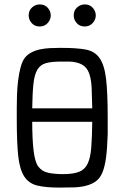

<svg xmlns="http://www.w3.org/2000/svg" viewBox="-20 -839 565 870"><path d="M56 -349Q56 -375 57 -408Q58 -441 62 -473.5Q66 -506 73.5 -534.5Q81 -563 94 -579Q107 -594 125.5 -603Q144 -612 165 -616Q186 -620 208 -621Q230 -622 249 -622H261Q328 -622 368.5 -614.5Q409 -607 431 -576Q453 -545 460.5 -482.5Q468 -420 468 -310V-231Q466 -166 460.5 -125Q455 -84 444.5 -58.5Q434 -33 417.5 -20Q401 -7 379 0Q349 9 317 10Q285 11 249 11Q186 11 148 1.5Q110 -8 89.5 -40Q69 -72 62.5 -133Q56 -194 56 -298ZM126 -287Q126 -211 132 -158.5Q138 -106 153 -85Q170 -62 199 -56Q228 -50 265 -50Q312 -50 338.5 -60.5Q365 -71 377.5 -98Q390 -125 393.5 -170.5Q397 -216 398 -287ZM398 -348Q397 -399 395.5 -435.5Q394 -472 387 -497Q380 -522 365.5 -536Q351 -550 326 -556Q309 -560 292.5 -560Q276 -560 257 -560Q214 -560 188.5 -553Q163 -546 149.5 -523.5Q136 -501 131.5 -459Q127 -417 126 -348ZM314 -769Q314 -792 329.5 -805.5Q345 -819 364 -819Q387 -819 400.5 -803.5Q414 -788 414 -769Q414 -750 400 -734.5Q386 -719 364 -719Q341 -719 327.5 -734.5Q314 -750 314 -769ZM110 -769Q110 -792 125.5 -805.5Q141 -819 160 -819Q183 -819 196.5 -803.5Q210 -788 210 -769Q210 -750 196 -734.5Q182 -719 160 -719Q137 -719 123.5 -734.5Q110 -750 110 -769Z"/></svg>

Font: CMU Typewriter Custom
Style: Regular
Weight: 500
Monospace: yes
Version: Version 0.7.0